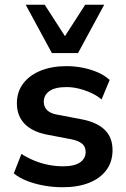

<svg xmlns="http://www.w3.org/2000/svg" viewBox="-20 -777 528 807"><path d="M244 10Q203 10 164.5 3Q126 -4 94 -16.5Q62 -29 38 -48L70 -130Q95 -114 124 -102Q153 -90 184 -84Q215 -78 245 -78Q293 -78 316.5 -94.5Q340 -111 340 -138Q340 -161 324.5 -173.5Q309 -186 278 -192L178 -211Q116 -223 83.5 -256.5Q51 -290 51 -343Q51 -391 77.5 -426Q104 -461 151 -480Q198 -499 259 -499Q294 -499 327 -492.5Q360 -486 389.5 -473.5Q419 -461 441 -441L407 -359Q388 -375 363 -386.5Q338 -398 311.5 -404.5Q285 -411 260 -411Q211 -411 187.5 -394Q164 -377 164 -349Q164 -328 178 -314Q192 -300 221 -295L321 -276Q386 -264 419.5 -232Q453 -200 453 -146Q453 -97 427 -62Q401 -27 354 -8.5Q307 10 244 10ZM198 -554 88 -757H168L253 -625L338 -757H418L308 -554Z"/></svg>

Font: Nunito Sans 12pt ExtraLight 12pt
Style: Bold
Weight: 700
Version: Version 3.101;gftools[0.9.27]